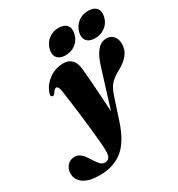

<svg xmlns="http://www.w3.org/2000/svg" viewBox="-335 -815 1110 1199"><g transform="rotate(-30 220.0 -216.0)"><path d="M378.5 -342.5Q398 -405.5 426.2 -439Q454.5 -472.5 494 -472.5Q525 -472.5 543.2 -451Q561.5 -429.5 561.5 -395Q561.5 -350 533.8 -317.2Q506 -284.5 461.5 -261Q422.5 -240 398.5 -216.2Q374.5 -192.5 357 -140L304 21Q263 144.5 197.2 196Q131.5 247.5 32 247.5Q-44 247.5 -83 220Q-122 192.5 -122 146.5Q-122 114.5 -101.5 91.5Q-81 68.5 -49.5 68.5Q-26 68.5 -9.2 81.2Q7.5 94 20.2 113Q33 132 44.8 150.8Q56.5 169.5 69.8 182.2Q83 195 100 195Q119 195 130 181.5Q141 168 141 131.5Q141 113 137.5 70.5Q134 28 128 -27.2Q122 -82.5 115 -139.8Q108 -197 101.5 -246.2Q95 -295.5 90.5 -324.5Q87 -345.5 81.5 -354.5Q76 -363.5 68.5 -363.5Q56.5 -363.5 39.5 -336Q32 -326 22.5 -328Q17.5 -329 14.2 -335Q11 -341 15 -353.5Q32 -404.5 78.5 -438.5Q125 -472.5 183.5 -472.5Q220 -472.5 242.2 -450Q264.5 -427.5 269 -382Q271.5 -359 274.5 -321Q277.5 -283 280.8 -237.8Q284 -192.5 286.8 -147Q289.5 -101.5 291.5 -63.5ZM222.5 -508Q181.5 -508 163 -531Q144.5 -554 154.5 -593Q165.5 -632.5 196 -655.8Q226.5 -679 267.5 -679Q308.5 -679 326.8 -655.8Q345 -632.5 334.5 -593Q324.5 -554.5 294 -531.2Q263.5 -508 222.5 -508ZM435 -508Q394 -508 375.5 -531Q357 -554 367 -593Q377.5 -632 408.5 -655.5Q439.5 -679 480 -679Q522 -679 540.5 -655.8Q559 -632.5 548.5 -593Q538.5 -554.5 507.8 -531.2Q477 -508 435 -508Z"/></g></svg>

Font: Fraunces 72pt S000 Black
Style: Italic
Weight: 900
Italic angle: -16°
Version: Version 1.000; ttfautohint (v1.8.3)